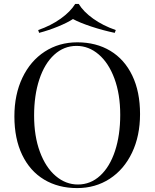

<svg xmlns="http://www.w3.org/2000/svg" viewBox="-20 -936 781 970"><path d="M53.2 0ZM687.5 -359.9Q687.5 -249.5 647 -164.6Q606.4 -79.6 534.2 -32.7Q461.9 14.2 369.6 14.2Q274.4 14.2 202.9 -28.8Q131.3 -71.8 92 -153.6Q52.7 -235.4 52.7 -348.1Q52.7 -458.5 93.3 -543.5Q133.8 -628.4 206.1 -675.3Q278.3 -722.2 370.6 -722.2Q465.8 -722.2 537.4 -679.2Q608.9 -636.2 648.2 -554.4Q687.5 -472.7 687.5 -359.9ZM152.3 -352.1Q152.3 -248 181.6 -168.9Q210.9 -89.8 261.5 -46.9Q312 -3.9 373.5 -3.9Q437.5 -3.9 486.1 -48.6Q534.7 -93.3 561 -173.1Q587.4 -252.9 587.4 -356Q587.4 -460 558.1 -539.1Q528.8 -618.2 478.5 -661.1Q428.2 -704.1 366.7 -704.1Q302.7 -704.1 253.9 -659.4Q205.1 -614.7 178.7 -534.9Q152.3 -455.1 152.3 -352.1ZM564.9 -784.2 559.6 -770Q499 -782.7 440.9 -802Q382.8 -821.3 348.6 -839.8Q320.3 -821.3 273.2 -802Q226.1 -782.7 177.7 -770L172.9 -784.2Q236.8 -806.2 286.4 -841.6Q335.9 -877 359.9 -916H377.9Q401.4 -877 450.9 -841.6Q500.5 -806.2 564.9 -784.2Z"/></svg>

Font: Playfair Display SC
Style: Regular
Weight: 400
Designer: Claus Eggers Sørensen
Foundry: Claus Eggers Sørensen
Version: Version 1.004;PS 001.004;hotconv 1.0.70;makeotf.lib2.5.58329